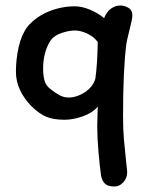

<svg xmlns="http://www.w3.org/2000/svg" viewBox="-20 -455 552 699"><path d="M462 -399Q462 -386 450 -340Q441 -304 440 -295Q428 -203 428 -34Q428 17 431 50.5Q434 84 439 132Q443 166 443 172Q443 193 429 208.5Q415 224 397 224Q373 224 362.5 214Q352 204 348 185Q343 150 338.5 97.5Q334 45 334 5Q334 -18 335 -39Q336 -60 336 -67Q317 -44 281.5 -31.5Q246 -19 215 -19Q176 -19 149.5 -29.5Q123 -40 94 -69Q69 -94 53.5 -126Q38 -158 38 -193Q38 -240 48 -284Q58 -328 80 -358Q112 -395 158 -413.5Q204 -432 252 -432Q278 -432 307 -420Q336 -408 359 -389Q368 -412 384 -423.5Q400 -435 418 -435Q433 -435 447.5 -426.5Q462 -418 462 -399ZM327 -168Q334 -213 336 -302Q320 -323 296 -333.5Q272 -344 254 -344Q231 -344 204.5 -335Q178 -326 165 -309Q137 -266 137 -206Q137 -180 142 -162Q147 -144 162 -132Q181 -117 196.5 -108.5Q212 -100 230 -100Q259 -100 288.5 -119Q318 -138 327 -168Z"/></svg>

Font: Itim
Style: Regular
Weight: 400
Designer: Suppakit Chalermlarp
Version: Version 1.002g